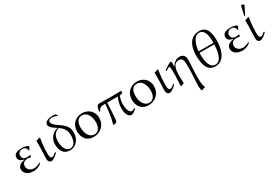

<svg xmlns="http://www.w3.org/2000/svg" viewBox="73 -2001 5100 3548"><g transform="rotate(-30 2623.0 -227.5)"><path d="M161 -146C161 -226 228 -246 272 -246C293 -246 315 -243 338 -237L348 -243C350 -250 353 -260 356 -273L351 -279C327 -275 305 -272 283 -272C207 -272 185 -314 185 -358C185 -412 223 -448 278 -448C334 -448 365 -420 370 -365L381 -360C390 -379 403 -401 419 -428C386 -455 340 -468 281 -468C165 -468 107 -433 107 -361C107 -309 142 -276 212 -264V-255C117 -238 69 -197 69 -132C69 -37 160 13 262 13C318 13 371 -5 421 -41L436 -67L428 -72C385 -44 341 -30 296 -30C219 -30 161 -76 161 -146Z M785 -83 779 -91 769 -93C751 -75 717 -41 687 -41C662 -41 648 -63 645 -85C632 -165 651 -379 669 -460L658 -473C635 -461 608 -454 582 -449C589 -293 568 -100 576 -43C581 -7 604 16 640 16C689 16 754 -45 784 -75Z M1255 -287C1226 -470 986 -506 968 -622C961 -664 1011 -679 1046 -679C1081 -679 1116 -668 1149 -649L1158 -655C1153 -667 1147 -681 1139 -694C1114 -699 1089 -702 1064 -702C1003 -702 888 -676 901 -597C910 -539 989 -493 1036 -464V-458C898 -426 828 -304 851 -160C868 -53 923 16 1036 16C1193 16 1279 -139 1255 -287ZM1183 -269C1198 -174 1175 -12 1057 -12C973 -12 938 -99 927 -167C906 -295 931 -411 1058 -448C1129 -399 1170 -350 1183 -269Z M1566 -469C1420 -469 1319 -366 1319 -217C1319 -76 1408 20 1537 20C1691 20 1801 -87 1801 -237C1801 -372 1703 -469 1566 -469ZM1548 -436C1640 -436 1708 -336 1708 -200C1708 -85 1657 -13 1576 -13C1478 -13 1412 -109 1412 -251C1412 -371 1460 -436 1548 -436Z M2345 15C2386 15 2432 -25 2458 -51L2460 -57L2453 -66L2446 -67C2430 -56 2412 -42 2389 -42C2333 -42 2314 -125 2308 -166C2294 -251 2307 -333 2337 -405L2397 -418C2397 -435 2400 -452 2403 -467C2333 -465 2263 -463 2192 -463C2106 -463 2020 -465 1935 -466C1870 -467 1869 -389 1859 -340L1861 -333L1870 -328L1876 -332C1908 -395 1930 -405 2005 -405H2028C2013 -266 2001 -129 1961 2L1972 12C1991 6 2025 -1 2040 -13C2058 -141 2064 -274 2068 -405H2295C2198 -199 2245 15 2345 15Z M2736 -469C2590 -469 2489 -366 2489 -217C2489 -76 2578 20 2707 20C2861 20 2971 -87 2971 -237C2971 -372 2873 -469 2736 -469ZM2718 -436C2810 -436 2878 -336 2878 -200C2878 -85 2827 -13 2746 -13C2648 -13 2582 -109 2582 -251C2582 -371 2630 -436 2718 -436Z M3307 -83 3301 -91 3291 -93C3273 -75 3239 -41 3209 -41C3184 -41 3170 -63 3167 -85C3154 -165 3173 -379 3191 -460L3180 -473C3157 -461 3130 -454 3104 -449C3111 -293 3090 -100 3098 -43C3103 -7 3126 16 3162 16C3211 16 3276 -45 3306 -75Z M3461 -473C3428 -473 3332 -404 3303 -383L3301 -377L3309 -366L3315 -364C3331 -375 3367 -401 3387 -401C3398 -401 3403 -393 3405 -382C3415 -316 3406 -73 3399 6L3409 16C3429 6 3449 -3 3470 -9L3475 -18C3471 -137 3433 -426 3605 -426C3650 -426 3680 -402 3688 -356C3706 -244 3688 -12 3683 101C3677 216 3685 234 3693 266L3704 275C3726 264 3749 255 3774 251L3776 238C3712 117 3775 -277 3759 -382C3750 -444 3705 -473 3646 -473C3570 -473 3516 -424 3481 -367L3474 -369C3478 -427 3489 -473 3461 -473Z M4390 -504C4372 -618 4326 -702 4199 -702C3939 -702 3903 -412 3937 -199C3956 -80 4007 16 4143 16C4379 16 4419 -316 4390 -504ZM4321 -381H4005C4012 -485 4056 -676 4185 -676C4271 -676 4304 -585 4315 -517C4322 -472 4321 -426 4321 -381ZM4321 -349C4316 -237 4297 -13 4154 -13C4052 -13 4024 -125 4012 -203C4004 -252 4005 -301 4005 -349Z M4617 -146C4617 -226 4684 -246 4728 -246C4749 -246 4771 -243 4794 -237L4804 -243C4806 -250 4809 -260 4812 -273L4807 -279C4783 -275 4761 -272 4739 -272C4663 -272 4641 -314 4641 -358C4641 -412 4679 -448 4734 -448C4790 -448 4821 -420 4826 -365L4837 -360C4846 -379 4859 -401 4875 -428C4842 -455 4796 -468 4737 -468C4621 -468 4563 -433 4563 -361C4563 -309 4598 -276 4668 -264V-255C4573 -238 4525 -197 4525 -132C4525 -37 4616 13 4718 13C4774 13 4827 -5 4877 -41L4892 -67L4884 -72C4841 -44 4797 -30 4752 -30C4675 -30 4617 -76 4617 -146Z M5063 -527 5079 -521 5170 -701 5164 -714 5120 -730 5108 -723ZM5241 -83 5235 -91 5225 -93C5207 -75 5173 -41 5143 -41C5118 -41 5104 -63 5101 -85C5088 -165 5107 -379 5125 -460L5114 -473C5091 -461 5064 -454 5038 -449C5045 -293 5024 -100 5032 -43C5037 -7 5060 16 5096 16C5145 16 5210 -45 5240 -75Z"/></g></svg>

Font: Asana Math
Style: Regular
Weight: 400
Version: Version 000.958